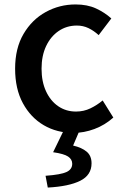

<svg xmlns="http://www.w3.org/2000/svg" viewBox="-20 -584 557 864"><path d="M311 14Q236 14 177 -20.5Q118 -55 83 -119.5Q48 -184 48 -275Q48 -367 86 -431.5Q124 -496 186 -530Q248 -564 320 -564Q373 -564 412 -546Q451 -528 481 -501L424 -426Q402 -446 378 -457.5Q354 -469 326 -469Q280 -469 244 -444.5Q208 -420 187.5 -376.5Q167 -333 167 -275Q167 -217 187 -173.5Q207 -130 242 -106Q277 -82 322 -82Q357 -82 387 -96.5Q417 -111 442 -132L490 -55Q452 -21 405 -3.5Q358 14 311 14ZM195 260 185 207Q254 202 279.5 190Q305 178 305 153Q305 133 286.5 120.5Q268 108 219 101L270 -4H341L309 71Q348 80 370 98.5Q392 117 392 151Q392 204 341 229.5Q290 255 195 260Z"/></svg>

Font: Noto Sans SC Medium
Style: Regular
Weight: 500
Designer: Ryoko NISHIZUKA  (kana, bopomofo & ideographs); Paul D. Hunt (Latin, Greek & Cyrillic); Sandoll Communications , Soo-you
Foundry: Adobe
Version: Version 2.004-H2;hotconv 1.0.118;makeotfexe 2.5.65603